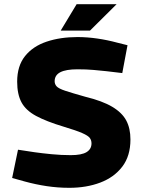

<svg xmlns="http://www.w3.org/2000/svg" viewBox="-20 -887 686 917"><path d="M311 10Q256 10 203 2Q150 -6 99 -20L38 -37L66 -172L145 -160Q180 -155 226.5 -150.5Q273 -146 318 -146Q370 -146 393.5 -160.5Q417 -175 417 -202Q417 -217 409 -228Q401 -239 372.5 -251.5Q344 -264 284 -282Q201 -307 152 -333.5Q103 -360 82.5 -398.5Q62 -437 62 -497Q62 -572 99.5 -619Q137 -666 202.5 -688Q268 -710 350 -710Q396 -710 444.5 -703Q493 -696 541 -683L589 -671L564 -538L488 -547Q461 -550 426.5 -553Q392 -556 350 -556Q295 -556 268 -542Q241 -528 241 -499Q241 -485 250.5 -474.5Q260 -464 291.5 -453.5Q323 -443 387 -425Q469 -405 516 -377Q563 -349 583 -311.5Q603 -274 603 -221Q603 -142 564 -91Q525 -40 459 -15Q393 10 311 10ZM270 -741 346 -867H537L410 -741Z"/></svg>

Font: REM
Style: Bold
Weight: 700
Designer: Octavio Pardo
Foundry: Ashler Design
Version: Version 1.005;gftools[0.9.28]